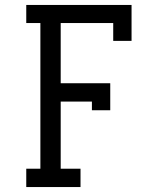

<svg xmlns="http://www.w3.org/2000/svg" viewBox="-20 -755 640 775"><path d="M86 0V-74H143V-662H86V-735H511V-590H437V-662H225V-419H425V-310H351V-345H225V-74H305V0Z"/></svg>

Font: Iosevka Etoile
Style: Regular
Weight: 400
Designer: Belleve Invis
Foundry: Belleve Invis
Version: Version 33.2.4